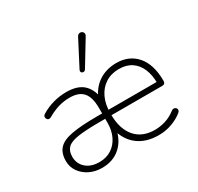

<svg xmlns="http://www.w3.org/2000/svg" viewBox="-161 -948 1180 1147"><g transform="rotate(-30 428.5 -375.0)"><path d="M233 8Q185 8 147 -11Q109 -30 86.5 -62.5Q64 -95 64 -135Q64 -189 91.5 -219.5Q119 -250 183.5 -262Q248 -274 359 -274H404V-237H361Q262 -237 207.5 -229Q153 -221 131.5 -199.5Q110 -178 110 -139Q110 -91 144 -60.5Q178 -30 236 -30Q284 -30 319.5 -53Q355 -76 374.5 -116.5Q394 -157 394 -208V-312Q394 -386 364.5 -419.5Q335 -453 273 -453Q232 -453 195 -442Q158 -431 118 -408Q109 -403 102.5 -404Q96 -405 92 -409.5Q88 -414 86.5 -420.5Q85 -427 87.5 -433Q90 -439 97 -443Q138 -468 182.5 -480Q227 -492 271 -492Q347 -492 386.5 -457Q426 -422 436 -354H416Q441 -421 492.5 -456.5Q544 -492 616 -493Q661 -493 696.5 -477.5Q732 -462 757.5 -432Q783 -402 796 -359Q809 -316 809 -262V-257Q809 -248 803.5 -242.5Q798 -237 787 -237H428V-274H786L770 -263Q770 -322 752 -364.5Q734 -407 699 -430.5Q664 -454 612 -454Q559 -454 519.5 -428.5Q480 -403 458.5 -357.5Q437 -312 437 -250V-243Q437 -143 484.5 -87Q532 -31 620 -31Q655 -31 691.5 -42Q728 -53 762 -79Q769 -85 776.5 -85.5Q784 -86 789.5 -82.5Q795 -79 797.5 -73.5Q800 -68 798 -61Q796 -54 788 -48Q757 -23 714 -7.5Q671 8 624 8Q537 8 480.5 -35Q424 -78 404 -160H422Q410 -83 360 -37.5Q310 8 233 8ZM436 -552Q432 -546 426 -544.5Q420 -543 414 -545.5Q408 -548 406 -554Q404 -560 408 -568L499 -743Q504 -753 511.5 -756Q519 -759 526 -757.5Q533 -756 538 -751Q543 -746 544 -738.5Q545 -731 540 -723Z"/></g></svg>

Font: Nunito ExtraLight
Style: Regular
Weight: 200
Designer: Vernon Adams
Foundry: Vernon Adams
Version: Version 3.602;April 4, 2023;FontCreator 14.0.0.2856 64-bit